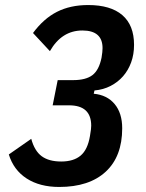

<svg xmlns="http://www.w3.org/2000/svg" viewBox="-20 -730 580 762"><path d="M270 -412Q321 -412 347 -432Q373 -452 383 -501Q385 -512 386 -522.5Q387 -533 387 -539Q387 -609 307 -609Q225 -609 178 -527L111 -599Q153 -656 206 -683Q259 -710 330 -710Q419 -710 465.5 -670Q512 -630 512 -552Q512 -514 500.5 -482.5Q489 -451 468.5 -427.5Q448 -404 419 -389Q390 -374 355 -371L352 -358Q405 -353 435 -317Q465 -281 465 -221Q465 -109 399.5 -48.5Q334 12 215 12Q138 12 86 -21.5Q34 -55 15 -117L104 -179Q117 -131 145.5 -110Q174 -89 223 -89Q272 -89 300 -112.5Q328 -136 337 -190Q340 -207 341 -216.5Q342 -226 342 -231Q342 -312 254 -312H189L209 -412Z"/></svg>

Font: IBM Plex Sans Condensed SemiBold
Style: Italic
Weight: 600
Width: 3
Italic angle: -11°
Designer: Mike Abbink, Paul van der Laan, Pieter van Rosmalen
Foundry: Bold Monday
Version: Version 1.3